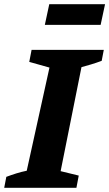

<svg xmlns="http://www.w3.org/2000/svg" viewBox="-48 -892 519 912"><path d="M-28 0 -18 -52Q6 -61 30 -68.5Q54 -76 79 -81L187 -571L91 -598L102 -655H445L435 -603Q408 -593 384.5 -586Q361 -579 339 -573L240 -79L326 -58L315 0ZM165 -774 186 -872H451L430 -774Z"/></svg>

Font: Piazzolla SC
Style: Bold Italic
Weight: 700
Italic angle: -11.3°
Designer: Juan Pablo del Peral
Foundry: Huerta Tipografica
Version: Version 1.330